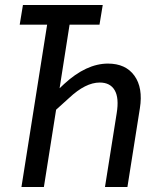

<svg xmlns="http://www.w3.org/2000/svg" viewBox="-20 -750 640 770"><path d="M66 0 169 -651H59L72 -730H392L379 -651H259L219 -396L237 -413Q326 -495 413 -495Q484 -495 519 -446.5Q554 -398 541 -316L491 0H401L448 -296Q458 -357 440 -388Q422 -419 380 -419Q323 -419 257 -357L205 -310L156 0Z"/></svg>

Font: NKDuy Mono
Style: Italic
Weight: 400
Italic angle: -9°
Monospace: yes
Designer: NKDuy
Foundry: NKDuy
Version: Version 2.251; ttfautohint (v1.8.4.7-5d5b)